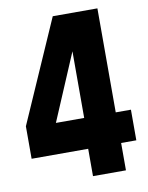

<svg xmlns="http://www.w3.org/2000/svg" viewBox="-80 -751 623 809"><g transform="rotate(-10 231.5 -346.5)"><path d="M258 -533 137 -248H258ZM458 -248V-117H393V0H252V-117H10V-256L202 -693H393V-248Z"/></g></svg>

Font: Khand Black
Style: Regular
Weight: 900
Designer: Sanchit Sawaria and Jyotish Sonowal (Devanagari), Satya Rajpurohit (Latin)
Foundry: Indian Type Foundry
Version: Version 2.000;PS 1.0;hotconv 1.0.79;makeotf.lib2.5.61930